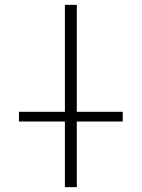

<svg xmlns="http://www.w3.org/2000/svg" viewBox="-20 -770 583 790"><path d="M58 -270V-310H247V-750H296V-310H485V-270H296V0H247V-270Z"/></svg>

Font: M PLUS 1p Light
Style: Regular
Weight: 300
Version: Version 1.061